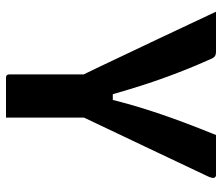

<svg xmlns="http://www.w3.org/2000/svg" viewBox="-70 -670 740 640"><g transform="rotate(90 300.0 -350.0)"><path d="M372 0H239Q228 0 228 -11V-259Q218 -279 200 -317Q182 -355 159 -403.5Q136 -452 111 -504.5Q86 -557 62.5 -607.5Q39 -658 19 -700H152Q163 -700 168.5 -695.5Q174 -691 180 -675Q208 -613 236.5 -535.5Q265 -458 294 -356H313Q326 -407 338 -446Q350 -485 362.5 -521.5Q375 -558 391 -600.5Q407 -643 430 -700H564Q570 -700 572.5 -694Q575 -688 567 -671Q519 -569 467.5 -461Q416 -353 372 -260Z"/></g></svg>

Font: Recursive Mn Lnr St
Style: Bold
Weight: 700
Monospace: yes
Version: Version 1.079;hotconv 1.0.112;makeotfexe 2.5.65598; ttfautoh